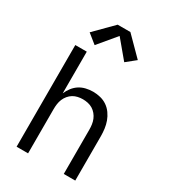

<svg xmlns="http://www.w3.org/2000/svg" viewBox="-232 -1090 1063 1202"><g transform="rotate(30 300.0 -489.0)"><path d="M88 0V-735H171V-434Q181 -458 197 -478.5Q213 -499 234 -512.5Q255 -526 280.5 -532Q306 -538 332 -538Q358 -538 384.5 -531.5Q411 -525 433 -510Q455 -495 471 -472.5Q487 -450 496 -425Q505 -400 508.5 -373.5Q512 -347 512 -320V0H429V-320Q429 -338 426.5 -356.5Q424 -375 417 -392Q410 -409 398 -423.5Q386 -438 370.5 -447.5Q355 -457 336.5 -461Q318 -465 300 -465Q282 -465 263.5 -461Q245 -457 229.5 -447.5Q214 -438 202 -423.5Q190 -409 183 -392Q176 -375 173.5 -356.5Q171 -338 171 -320V0ZM193 -795 126 -849 254 -978H346L474 -849L407 -795L300 -923Z"/></g></svg>

Font: Iosevka Mono
Style: Regular
Weight: 400
Designer: Belleve Invis
Foundry: Belleve Invis
Version: Version 11.1.1